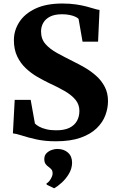

<svg xmlns="http://www.w3.org/2000/svg" viewBox="-20 -772 644 1064"><path d="M289.5 11Q229 11 181.8 0.5Q134.5 -10 101.8 -20.8Q69 -31.5 51.5 -33L61.5 -218.5H150L173.5 -87.5Q181.5 -79 197.2 -70.2Q213 -61.5 236.5 -55.8Q260 -50 289 -50Q335 -49.5 363.8 -63.2Q392.5 -77 406.2 -101.5Q420 -126 420 -157Q420 -193 398.2 -219.2Q376.5 -245.5 337.8 -267.8Q299 -290 248 -313.5Q219 -327.5 185.8 -346.8Q152.5 -366 123 -393.8Q93.5 -421.5 75.2 -459.8Q57 -498 57 -549.5Q57 -603 86.8 -649.5Q116.5 -696 176.2 -724.2Q236 -752.5 325.5 -752.5Q367.5 -752.5 401 -747.5Q434.5 -742.5 459.8 -735.8Q485 -729 502.8 -723.5Q520.5 -718 531.5 -717L523.5 -541H437.5L415.5 -667Q411.5 -672.5 398.5 -678.8Q385.5 -685 366.5 -689Q347.5 -693 324 -693Q283 -693 257.5 -680Q232 -667 219.8 -645.5Q207.5 -624 207.5 -597.5Q207.5 -556 232 -528Q256.5 -500 297.2 -477.8Q338 -455.5 385 -432Q416 -417 449.8 -397.5Q483.5 -378 512.8 -352Q542 -326 560.2 -291.5Q578.5 -257 578.5 -211.5Q578.5 -172.5 563.8 -133Q549 -93.5 515.5 -61Q482 -28.5 426.5 -8.8Q371 11 289.5 11ZM379.5 130Q379 162.5 362 191Q345 219.5 322 240.2Q299 261 281 271H279L239 251.5L237.5 244.5Q250.5 238 261 220Q271.5 202 271.5 190Q271.5 174.5 265 167Q258.5 159.5 250 153.5Q241 147.5 233.2 137.5Q225.5 127.5 225.5 109.5Q225.5 89 238 76.8Q250.5 64.5 267 59Q283.5 53.5 295 53.5H298.5Q334 53.5 356.8 73.8Q379.5 94 379.5 130Z"/></svg>

Font: Merriweather 36pt ExtraBold
Style: Regular
Weight: 800
Designer: Eben Sorkin
Foundry: Eben Sorkin
Version: Version 2.100